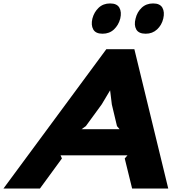

<svg xmlns="http://www.w3.org/2000/svg" viewBox="-74 -1096 1083 1116"><path d="M875 -988Q866 -950 839 -925Q812 -900 773 -900Q732 -900 718 -925Q704 -950 714 -988Q723 -1026 749.5 -1051Q776 -1076 816 -1076Q856 -1076 870 -1051Q884 -1026 875 -988ZM625 -988Q615 -950 588.5 -925Q562 -900 522 -900Q482 -900 468 -925Q454 -950 463 -988Q473 -1026 499.5 -1051Q526 -1076 566 -1076Q606 -1076 620 -1051Q634 -1026 625 -988ZM904 0H694L651 -175L667 -193H278L286 -175L158 0H-54L544 -810H707ZM621 -345 606 -363 576 -489 566 -571 517 -489 425 -363 400 -345Z"/></svg>

Font: TypoPRO Sinkin Sans
Style: 800 Black Italic
Weight: 900
Italic angle: -112°
Designer: Keith Bates
Foundry: K-Type
Version: Sinkin Sans (version 1.0)  by Keith Bates   •   © 2014   www